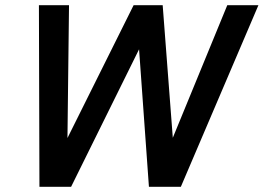

<svg xmlns="http://www.w3.org/2000/svg" viewBox="-20 -720 1016 740"><path d="M132 0 130 -700H246L240 -188L495 -700H607L646 -189L856 -700H976L677 0H554L516 -530L254 0Z"/></svg>

Font: Red Hat Text Medium
Style: Italic
Weight: 500
Italic angle: -12°
Designer: Pentagram, MCKL
Foundry: Pentagram, MCKL
Version: Version 1.023; ttfautohint (v1.8.3)